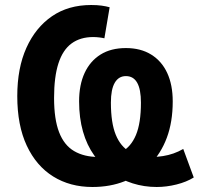

<svg xmlns="http://www.w3.org/2000/svg" viewBox="-20 -736 794 767"><path d="M349 11Q260 11 192.5 -31Q125 -73 87 -154Q49 -235 49 -352Q49 -464 85.5 -545Q122 -626 187.5 -671Q253 -716 344 -716Q368 -716 386 -713.5Q404 -711 418 -707L397 -583Q389 -585 376.5 -586.5Q364 -588 352 -588Q301 -588 266 -562.5Q231 -537 213.5 -483Q196 -429 196 -345Q196 -260 216 -208Q236 -156 276 -132.5Q316 -109 373 -109Q427 -109 465 -129Q503 -149 523 -196.5Q543 -244 543 -326Q543 -379 528 -405.5Q513 -432 483 -432Q454 -432 438.5 -405.5Q423 -379 423 -326Q423 -245 442.5 -197.5Q462 -150 499 -129.5Q536 -109 588 -109Q609 -109 631 -112.5Q653 -116 673 -123Q693 -130 712 -141L754 -27Q725 -9 685 1Q645 11 606 11Q556 11 510 -3.5Q464 -18 425 -46Q386 -74 356.5 -115Q327 -156 311.5 -210.5Q296 -265 296 -331Q296 -397 318 -444.5Q340 -492 381.5 -518Q423 -544 483 -544Q542 -544 584 -518Q626 -492 648 -444.5Q670 -397 670 -331Q670 -249 646.5 -186Q623 -123 579.5 -79Q536 -35 478 -12Q420 11 349 11Z"/></svg>

Font: Nunito Sans 10pt Condensed ExtraBold
Style: Regular
Weight: 800
Width: 3
Designer: Vernon Adams
Foundry: Vernon Adams
Version: Version 3.101;gftools[0.9.27]